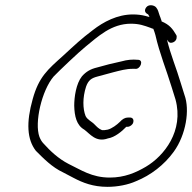

<svg xmlns="http://www.w3.org/2000/svg" viewBox="-20 -715 745 745"><path d="M107 -331C81 -239 85 -174 119 -130C149 -100 182 -66 225 -46L265 -25C301 -6 341 10 397 10C436 10 477 2 508 -12C565 -35 617 -75 654 -126C702 -192 717 -289 696 -346L681 -394C665 -449 642 -502 628 -561C632 -556 635 -549 643 -549C653 -549 663 -556 665 -566C666 -571 666 -576 664 -579C650 -603 638 -619 607 -632C607 -636 605 -639 604 -642C604 -645 601 -649 599 -656C594 -670 594 -676 586 -686C579 -695 557 -700 547 -686C537 -672 546 -663 555 -659C556 -657 558 -654 560 -649C554 -650 550 -652 545 -653C530 -657 513 -659 496 -659C435 -659 381 -630 340 -598C295 -564 274 -544 224 -498C165 -445 131 -417 107 -331ZM133 -184C113 -239 142 -364 188 -418C211 -442 287 -514 312 -534C360 -573 412 -623 488 -623C520 -623 539 -616 564 -607C567 -606 570 -604 575 -603C578 -595 581 -587 583 -579C599 -508 626 -443 646 -377L661 -329C694 -207 617 -110 546 -68C507 -45 463 -26 406 -26C336 -26 294 -56 246 -79C207 -99 175 -129 149 -158C142 -165 137 -174 133 -184ZM268 -305C269 -264 277 -229 307 -212C329 -196 352 -161 399 -178C425 -182 453 -205 470 -223H475C484 -223 495 -231 497 -240C500 -251 495 -259 484 -259H477C465 -259 455 -253 445 -242C434 -231 414 -216 398 -212L385 -210H376C363 -215 356 -223 347 -232C337 -243 319 -250 312 -265C301 -293 300 -336 314 -379C323 -404 335 -412 358 -418C379 -424 399 -429 421 -435C445 -441 469 -448 495 -448H504C524 -444 540 -483 515 -483C493 -485 473 -483 452 -477C419 -470 387 -462 356 -453C331 -447 314 -437 298 -419C275 -390 268 -338 268 -305Z"/></svg>

Font: Stray Cat
Style: Obl
Weight: 400
Version: Version 1.0